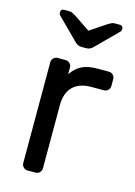

<svg xmlns="http://www.w3.org/2000/svg" viewBox="-113 -796 604 857"><g transform="rotate(15 189.0 -367.5)"><path d="M366 -493V-461Q366 -450 358 -442Q350 -434 339 -434H281Q225 -434 195.5 -404.5Q166 -375 166 -319V-27Q166 -16 158 -8Q150 0 139 0H102Q91 0 83 -8Q75 -16 75 -27V-493Q75 -504 83 -512Q91 -520 102 -520H139Q150 -520 158 -512Q166 -504 166 -493V-462Q186 -492 214 -506Q242 -520 287 -520H339Q350 -520 358 -512Q366 -504 366 -493ZM156 -614 64 -706Q59 -711 59 -719Q59 -735 75 -735H96Q105 -735 111 -732.5Q117 -730 127 -724L203 -673L279 -724Q289 -730 295 -732.5Q301 -735 310 -735H331Q347 -735 347 -719Q347 -711 342 -706L250 -614Q240 -603 232 -599Q224 -595 213 -595H193Q182 -595 174 -599Q166 -603 156 -614Z"/></g></svg>

Font: Rubik
Style: Regular
Weight: 400
Designer: Hubert & Fischer
Foundry: Hubert & Fischer
Version: Version 1.100